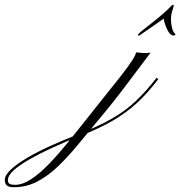

<svg xmlns="http://www.w3.org/2000/svg" viewBox="-499 -481 754 803"><path d="M70 -262Q78 -261 96.5 -259.5Q115 -258 131 -261Q92 -210 33.5 -131.5Q-25 -53 -95 30Q-135 78 -174.5 126Q-214 174 -255.5 214Q-297 254 -342.5 278Q-388 302 -441 302Q-463 302 -471 294Q-479 286 -479 272Q-479 252 -454 228.5Q-429 205 -386 179.5Q-343 154 -287.5 129Q-232 104 -171 80Q-89 48 -32.5 16Q24 -16 68 -57.5Q112 -99 156 -156L163 -150Q119 -92 74 -50.5Q29 -9 -28 24Q-85 57 -167 89Q-226 112 -279.5 136.5Q-333 161 -375 185Q-417 209 -441.5 231Q-466 253 -466 273Q-466 284 -458.5 288Q-451 292 -437 292Q-404 292 -368 268Q-332 244 -293 203.5Q-254 163 -213.5 113Q-173 63 -133 12Q-97 -34 -61.5 -78Q-26 -122 3.5 -159.5Q33 -197 51 -224Q69 -251 70 -262ZM82 -341Q88 -347 105 -360.5Q122 -374 143 -390.5Q164 -407 183.5 -424Q203 -441 216 -455Q223 -463 226 -460.5Q229 -458 227 -453Q224 -445 220 -431Q216 -417 216 -400Q216 -382 220.5 -364.5Q225 -347 232 -341Q237 -337 232.5 -334Q228 -331 220 -334Q211 -338 203.5 -351.5Q196 -365 191 -380.5Q186 -396 186 -403Q183 -401 170.5 -392.5Q158 -384 142 -372.5Q126 -361 111 -351Q96 -341 89 -336Q79 -329 78.5 -333Q78 -337 82 -341Z"/></svg>

Font: Kapakana
Style: Regular
Weight: 400
Designer: Kousuke Nagai
Version: Version 1.002